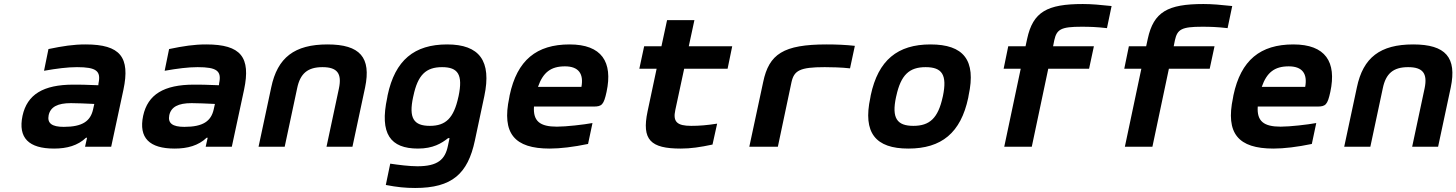

<svg xmlns="http://www.w3.org/2000/svg" viewBox="-20 -730 7244 955"><path d="M406 -509C345 -509 293 -501 221 -486L199 -378C262 -389 315 -396 363 -396C459 -396 483 -377 470 -316L469 -306C411 -309 368 -309 345 -309C195 -309 115 -260 92 -154C69 -44 123 9 249 9C313 9 367 -6 408 -45H413L403 0H533L594 -284C628 -445 579 -509 406 -509ZM222 -157C231 -198 266 -217 333 -217C360 -217 407 -215 449 -213L443 -186C430 -128 391 -99 297 -99C238 -99 214 -117 222 -157Z M1006 -509C945 -509 893 -501 821 -486L799 -378C862 -389 915 -396 963 -396C1059 -396 1083 -377 1070 -316L1069 -306C1011 -309 968 -309 945 -309C795 -309 715 -260 692 -154C669 -44 723 9 849 9C913 9 967 -6 1008 -45H1013L1003 0H1133L1194 -284C1228 -445 1179 -509 1006 -509ZM822 -157C831 -198 866 -217 933 -217C960 -217 1007 -215 1049 -213L1043 -186C1030 -128 991 -99 897 -99C838 -99 814 -117 822 -157Z M1329 -295 1266 0H1396L1458 -291C1473 -364 1510 -396 1584 -396C1658 -396 1681 -364 1666 -291L1604 0H1733L1796 -295C1827 -444 1771 -509 1609 -509C1445 -509 1360 -444 1329 -295Z M1908 -256 1906 -244C1867 -64 1922 9 2059 9C2134 9 2176 -17 2209 -43H2216L2208 -5C2194 64 2157 97 2056 97C2016 97 1961 90 1921 84L1899 190C1956 201 1997 205 2045 205C2229 205 2307 134 2342 -31L2389 -252C2426 -427 2365 -509 2204 -509C2041 -509 1945 -431 1908 -256ZM2035 -248 2036 -252C2058 -358 2099 -396 2179 -396C2259 -396 2283 -358 2261 -252L2260 -248C2237 -142 2197 -104 2118 -104C2038 -104 2012 -142 2035 -248Z M2997 -273C3029 -422 2973 -509 2813 -509C2649 -509 2552 -431 2515 -256L2513 -244C2475 -66 2539 9 2714 9C2767 9 2833 1 2905 -14L2927 -118C2883 -110 2797 -100 2750 -100C2666 -100 2631 -127 2636 -200H2932C2974 -200 2983 -209 2997 -273ZM2656 -298C2681 -370 2720 -400 2790 -400C2858 -400 2884 -363 2872 -298Z M3418 -104C3348 -104 3326 -124 3339 -183L3383 -388H3599L3622 -500H3406L3434 -630H3298L3270 -500H3184L3160 -388H3246L3201 -176C3171 -34 3216 9 3366 9C3416 9 3463 2 3524 -11L3547 -115C3496 -107 3458 -104 3418 -104Z M4082 -396C4112 -396 4165 -395 4208 -390L4232 -502C4187 -507 4140 -509 4092 -509C3876 -509 3805 -461 3776 -322L3707 0H3849L3917 -322C3930 -379 3958 -396 4082 -396Z M4311 -256 4309 -244C4271 -69 4335 9 4498 9C4663 9 4759 -69 4796 -244L4798 -256C4836 -431 4773 -509 4608 -509C4445 -509 4348 -431 4311 -256ZM4437 -248 4438 -252C4461 -358 4503 -396 4584 -396C4666 -396 4692 -358 4670 -252L4669 -248C4646 -142 4604 -104 4523 -104C4442 -104 4414 -142 4437 -248Z M5359 -597C5400 -597 5434 -596 5486 -590L5509 -700C5453 -706 5409 -710 5366 -710C5188 -710 5118 -671 5089 -537L5081 -500H4995L4972 -388H5057L4975 0H5112L5194 -388H5397L5421 -500H5218L5224 -530C5236 -584 5257 -597 5359 -597Z M5959 -597C6000 -597 6034 -596 6086 -590L6109 -700C6053 -706 6009 -710 5966 -710C5788 -710 5718 -671 5689 -537L5681 -500H5595L5572 -388H5657L5575 0H5712L5794 -388H5997L6021 -500H5818L5824 -530C5836 -584 5857 -597 5959 -597Z M6597 -273C6629 -422 6573 -509 6413 -509C6249 -509 6152 -431 6115 -256L6113 -244C6075 -66 6139 9 6314 9C6367 9 6433 1 6505 -14L6527 -118C6483 -110 6397 -100 6350 -100C6266 -100 6231 -127 6236 -200H6532C6574 -200 6583 -209 6597 -273ZM6256 -298C6281 -370 6320 -400 6390 -400C6458 -400 6484 -363 6472 -298Z M6729 -295 6666 0H6796L6858 -291C6873 -364 6910 -396 6984 -396C7058 -396 7081 -364 7066 -291L7004 0H7133L7196 -295C7227 -444 7171 -509 7009 -509C6845 -509 6760 -444 6729 -295Z"/></svg>

Font: LT Wave Mono Bold
Style: Italic
Weight: 700
Designer: Daniel Lyons
Version: Version 2.5 (Glyphs App)